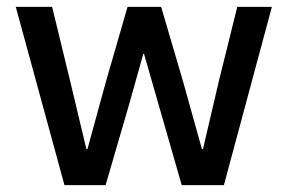

<svg xmlns="http://www.w3.org/2000/svg" viewBox="-20 -540 839 560"><path d="M26 -520H132L185 -302L232 -105H235L289 -302L352 -520H450L514 -302L569 -105H572L618 -302L672 -520H773L633 0H510L442 -237L400 -383H398L357 -237L288 0H168Z"/></svg>

Font: IBM Plex Arabic Medium
Style: Regular
Weight: 500
Designer: Mike Abbink, Paul van der Laan, Pieter van Rosmalen, Wael Morcos, Khajak Apelian
Foundry: Bold Monday
Version: Version 1.0